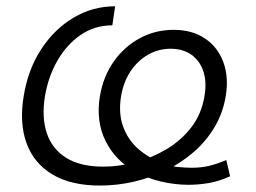

<svg xmlns="http://www.w3.org/2000/svg" viewBox="-20 -573 808 605"><path d="M295.4 11.7Q203.6 11.7 145.3 -23.2Q86.9 -58.1 63.7 -121.6Q40.5 -185.1 54.7 -270.5Q68.4 -354.5 109.9 -418Q151.4 -481.4 211.7 -517.3Q272 -553.2 342.8 -553.2L334 -493.2Q278.3 -493.2 234.1 -462.9Q189.9 -432.6 160.9 -381.8Q131.8 -331.1 121.6 -269.5Q110.8 -202.6 127.7 -152.8Q144.5 -103 189 -75.4Q233.4 -47.9 305.7 -47.9Q353.5 -47.9 405.3 -61.3Q457 -74.7 503.4 -102.1Q549.8 -129.4 582.5 -171.4Q615.2 -213.4 624.5 -271Q631.8 -314.9 620.8 -348.1Q609.9 -381.3 583.3 -400.4Q556.6 -419.4 517.6 -419.4Q479 -419.4 446 -400.4Q413.1 -381.3 390.9 -347.7Q368.7 -314 361.3 -268.6Q353 -216.3 367.7 -175Q382.3 -133.8 413.8 -105.5Q445.3 -77.1 487.3 -61.5Q510.7 -49.8 537.4 -47.1Q564 -44.4 583.5 -44.4Q615.2 -44.4 640.6 -50.8Q666 -57.1 692.9 -68.8L705.1 -17.6Q670.9 -2 638.4 3.7Q606 9.3 574.2 9.3Q529.8 9.3 485.1 -1.5Q440.4 -12.2 405.3 -33.2Q343.8 -66.4 312.7 -128.7Q281.7 -190.9 294.9 -270.5Q305.2 -331.5 338.1 -378.7Q371.1 -425.8 420.2 -452.4Q469.2 -479 526.9 -479Q585.4 -479 625.7 -451.9Q666 -424.8 683.6 -377.7Q701.2 -330.6 691.4 -270.5Q682.6 -217.3 656.5 -173.1Q630.4 -128.9 591.1 -94.5Q551.8 -60.1 503.4 -36.4Q455.1 -12.7 401.9 -0.5Q348.6 11.7 295.4 11.7Z"/></svg>

Font: Inter Light
Style: Italic
Weight: 300
Italic angle: -9.3988°
Designer: Rasmus Andersson
Foundry: rsms
Version: Version 4.001;git-66647c0bb